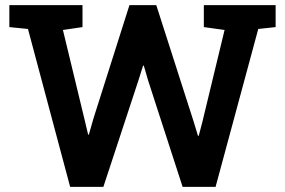

<svg xmlns="http://www.w3.org/2000/svg" viewBox="-20 -731 1115 751"><path d="M520.5 -413.6 384.3 0H254.4L89.4 -617.7L16.6 -625V-710.9H302.7V-625L226.1 -613.8L309.6 -268.1L324.7 -204.6H327.6L345.7 -268.1L486.3 -710.9H591.3L737.3 -255.9L754.4 -199.7H757.3L772 -255.9L858.4 -613.8L777.3 -625V-710.9H1058.1V-625L990.2 -617.7L823.2 0H694.3L559.6 -415.5L542.5 -474.1H539.6Z"/></svg>

Font: Hanuman
Style: Bold
Weight: 700
Designer: Danh Hong
Version: Version 8.002; ttfautohint (v1.8.3)